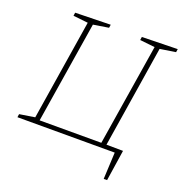

<svg xmlns="http://www.w3.org/2000/svg" viewBox="-149 -823 1063 1120"><g transform="rotate(20 382.0 -263.5)"><path d="M764 -693 761 -673 664 -658 564 -27 667 -26 638 166H617L625 0H21L24 -20L119 -35L218 -658L126 -668L129 -688L348 -693L345 -673L250 -658L149 -27H532L633 -658L540 -668L543 -688Z"/></g></svg>

Font: Bitter Pro ExtraLight
Style: Italic
Weight: 275
Italic angle: -9°
Designer: Sol Matas, and Bitter project Authors
Foundry: Sol Matas
Version: Version 1.010